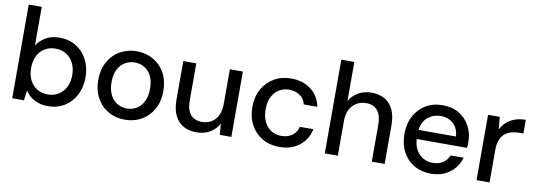

<svg xmlns="http://www.w3.org/2000/svg" viewBox="-57 -1080 4062 1453"><g transform="rotate(10 1974.5 -354.0)"><path d="M343 12Q302 12 268.5 0.5Q235 -11 210 -31Q185 -51 168 -77L158 0H68V-720H168V-424Q192 -461 235.5 -487.5Q279 -514 343 -514Q416 -514 470.5 -480Q525 -446 556 -386.5Q587 -327 587 -251Q587 -175 556 -115.5Q525 -56 470 -22Q415 12 343 12ZM327 -75Q373 -75 409 -97Q445 -119 465 -158.5Q485 -198 485 -251Q485 -303 465 -343Q445 -383 409 -405Q373 -427 327 -427Q280 -427 244 -405Q208 -383 188.5 -343.5Q169 -304 169 -251Q169 -198 188.5 -158.5Q208 -119 244 -97Q280 -75 327 -75Z M934 12Q863 12 806.5 -20.5Q750 -53 717.5 -112.5Q685 -172 685 -251Q685 -330 718 -389.5Q751 -449 808 -481.5Q865 -514 935 -514Q1007 -514 1063.5 -481.5Q1120 -449 1152.5 -390Q1185 -331 1185 -251Q1185 -172 1152 -112.5Q1119 -53 1062.5 -20.5Q1006 12 934 12ZM934 -74Q975 -74 1008.5 -93.5Q1042 -113 1062.5 -153Q1083 -193 1083 -251Q1083 -310 1063 -349.5Q1043 -389 1009.5 -408.5Q976 -428 936 -428Q897 -428 862.5 -408.5Q828 -389 807.5 -349.5Q787 -310 787 -251Q787 -193 807.5 -153Q828 -113 861.5 -93.5Q895 -74 934 -74Z M1486 12Q1427 12 1384 -12Q1341 -36 1317.5 -84.5Q1294 -133 1294 -206V-502H1394V-216Q1394 -145 1424.5 -109Q1455 -73 1513 -73Q1553 -73 1584.5 -92Q1616 -111 1634 -147Q1652 -183 1652 -235V-502H1752V0H1663L1656 -86Q1633 -41 1588.5 -14.5Q1544 12 1486 12Z M2121 12Q2048 12 1991 -21Q1934 -54 1901.5 -113.5Q1869 -173 1869 -250Q1869 -329 1901.5 -388Q1934 -447 1991 -480.5Q2048 -514 2121 -514Q2213 -514 2275 -466.5Q2337 -419 2353 -337H2249Q2240 -380 2204 -404Q2168 -428 2120 -428Q2080 -428 2046 -408Q2012 -388 1991.5 -348.5Q1971 -309 1971 -251Q1971 -208 1983 -174.5Q1995 -141 2015.5 -118.5Q2036 -96 2063 -84.5Q2090 -73 2120 -73Q2153 -73 2179.5 -83.5Q2206 -94 2224.5 -115Q2243 -136 2249 -165H2353Q2337 -85 2275 -36.5Q2213 12 2121 12Z M2470 0V-720H2570V-420Q2595 -464 2639.5 -489Q2684 -514 2738 -514Q2798 -514 2841 -490Q2884 -466 2907 -417Q2930 -368 2930 -295V0H2831V-284Q2831 -356 2801 -392.5Q2771 -429 2712 -429Q2672 -429 2639.5 -409.5Q2607 -390 2588.5 -354Q2570 -318 2570 -265V0Z M3286 12Q3213 12 3157 -20.5Q3101 -53 3069.5 -112Q3038 -171 3038 -250Q3038 -329 3069.5 -388Q3101 -447 3157 -480.5Q3213 -514 3287 -514Q3361 -514 3414 -481.5Q3467 -449 3496 -394.5Q3525 -340 3525 -274Q3525 -264 3525 -252.5Q3525 -241 3523 -228H3111V-298H3425Q3422 -360 3383 -395.5Q3344 -431 3286 -431Q3246 -431 3211.5 -413Q3177 -395 3156.5 -359.5Q3136 -324 3136 -270V-242Q3136 -186 3156.5 -148Q3177 -110 3211 -90.5Q3245 -71 3285 -71Q3333 -71 3364.5 -92.5Q3396 -114 3411 -150H3511Q3497 -103 3466.5 -66.5Q3436 -30 3390.5 -9Q3345 12 3286 12Z M3636 0V-502H3726L3735 -407Q3752 -441 3778.5 -464.5Q3805 -488 3841.5 -501Q3878 -514 3924 -514V-409H3891Q3859 -409 3831 -401Q3803 -393 3781.5 -375Q3760 -357 3748 -326Q3736 -295 3736 -249V0Z"/></g></svg>

Font: DM Sans 16pt Medium
Style: Regular
Weight: 500
Version: Version 4.004;gftools[0.9.30]